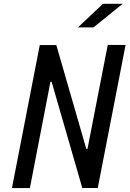

<svg xmlns="http://www.w3.org/2000/svg" viewBox="-20 -960 661 980"><path d="M41 0H132.5L237.5 -542.5H243.5L400 -0.5H479L621 -730.5H530L426.5 -200H420.5L267.5 -730H183ZM377.5 -820 505.5 -940.5H606L457 -820Z"/></svg>

Font: Monaspace Krypton
Style: Italic
Weight: 400
Italic angle: -11°
Designer: Riley Cran & the Lettermatic Team
Foundry: Lettermatic
Version: Version 1.101 (Monaspace Krypton)